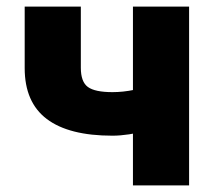

<svg xmlns="http://www.w3.org/2000/svg" viewBox="-20 -561 647 581"><path d="M320.3 -150.4Q188.5 -150.4 121.6 -200.9Q54.7 -251.5 54.7 -355V-541H224.6V-356Q224.6 -313.5 245.8 -297.9Q267.1 -282.2 320.3 -282.2Q352.5 -282.2 386.7 -289.3Q420.9 -296.4 461.9 -310.5V-178.7Q448.7 -172.4 423.6 -165.5Q398.4 -158.7 370.8 -154.5Q343.3 -150.4 320.3 -150.4ZM382.3 0V-541H552.2V0Z"/></svg>

Font: Inter 17pt ExtraBold
Style: Regular
Weight: 800
Version: Version 4.001;git-66647c0bb